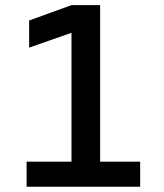

<svg xmlns="http://www.w3.org/2000/svg" viewBox="-20 -713 626 733"><path d="M81.5 0V-95.7H252.9V-587.9L91.3 -531.2V-634.8L252.9 -693.4H362.3V-95.7H515.1V0Z"/></svg>

Font: Caskaydia Cove Medium
Style: Regular
Weight: 500
Monospace: yes
Designer: Aaron Bell
Foundry: Saja Typeworks
Version: Version 4.300; ttfautohint (v1.8.3)